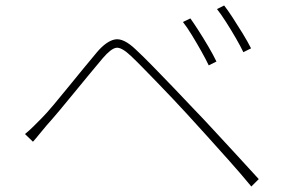

<svg xmlns="http://www.w3.org/2000/svg" viewBox="-20 -730 1040 699"><path d="M673 -663Q684 -648 702 -620Q720 -592 738 -561.5Q756 -531 768 -506L740 -492Q730 -513 713.5 -542.5Q697 -572 679 -601.5Q661 -631 646 -650ZM796 -710Q808 -695 826 -667.5Q844 -640 863 -609Q882 -578 894 -554L866 -540Q856 -561 839 -590.5Q822 -620 803.5 -649Q785 -678 770 -697ZM71 -242Q88 -256 101 -269Q114 -282 130 -298Q149 -317 174.5 -347.5Q200 -378 228.5 -413Q257 -448 284.5 -481.5Q312 -515 333 -540Q368 -581 399 -586.5Q430 -592 474 -550Q501 -525 538.5 -486.5Q576 -448 614 -408.5Q652 -369 680 -339Q714 -304 755.5 -259Q797 -214 840.5 -167Q884 -120 922 -78L895 -51Q858 -96 816 -143Q774 -190 733.5 -235Q693 -280 658 -318Q637 -341 609.5 -370Q582 -399 553.5 -428.5Q525 -458 499.5 -484Q474 -510 456 -527Q422 -559 403 -556Q384 -553 354 -518Q333 -493 306 -460.5Q279 -428 250.5 -393Q222 -358 196 -327Q170 -296 151 -275Q138 -260 124 -242.5Q110 -225 100 -214Z"/></svg>

Font: Noto Sans TC Thin
Style: Regular
Weight: 100
Designer: Ryoko NISHIZUKA 西塚涼子 (kana, bopomofo & ideographs); Paul D. Hunt (Latin, Greek & Cyrillic); Sandoll Communications 산돌커뮤니
Foundry: Adobe
Version: Version 2.004-H2;hotconv 1.0.118;makeotfexe 2.5.65603